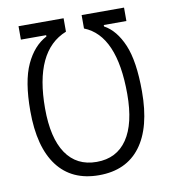

<svg xmlns="http://www.w3.org/2000/svg" viewBox="-80 -762 746 840"><g transform="rotate(-10 293.0 -341.5)"><path d="M58.6 -693.4H258.8V-633.8Q110.4 -575.2 110.4 -318.8Q110.4 -187.5 157.2 -118.4Q204.1 -49.3 293 -49.3Q381.8 -49.3 428.7 -118.4Q475.6 -187.5 475.6 -318.8Q475.6 -580.1 338.9 -633.8V-693.4H527.3V-633.8H426.8V-627.4Q479 -599.1 510 -526.1Q541 -453.1 541 -318.8Q541 -158.7 477.5 -74.5Q414.1 9.8 293 9.8Q172.4 9.8 108.6 -74.5Q44.9 -158.7 44.9 -318.8Q44.9 -451.2 78.9 -524.4Q112.8 -597.7 170.9 -627.9V-633.8H58.6Z"/></g></svg>

Font: Cascadia Mono PL Light
Style: Regular
Weight: 300
Monospace: yes
Designer: Aaron Bell
Foundry: Saja Typeworks
Version: Version 2404.023; ttfautohint (v1.8.4)